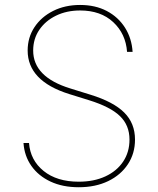

<svg xmlns="http://www.w3.org/2000/svg" viewBox="-20 -759 652 790"><path d="M502.8 -545.5Q497.5 -620 445.8 -668Q394.2 -715.9 309.7 -715.9Q254.3 -715.9 210.6 -694.6Q166.9 -673.3 141.7 -636.2Q116.5 -599.1 116.5 -551.1Q116.5 -441.8 269.9 -394.9L352.3 -369.3Q446.7 -340.2 491.1 -296Q535.5 -251.8 535.5 -184.7Q535.5 -127.8 506.4 -83.5Q477.3 -39.1 425.1 -13.8Q372.9 11.4 304 11.4Q237.6 11.4 187.9 -11.9Q138.1 -35.2 109.2 -76.2Q80.3 -117.2 76.7 -170.5H99.4Q104.8 -99.8 159.4 -55.6Q214.1 -11.4 304 -11.4Q366.5 -11.4 413.5 -33.2Q460.6 -55 486.7 -94.1Q512.8 -133.2 512.8 -184.7Q512.8 -243.3 473.7 -281.2Q434.7 -319.2 346.6 -346.6L264.2 -372.2Q93.8 -425.8 93.8 -551.1Q93.8 -604.8 121.8 -647.2Q149.9 -689.6 198.7 -714.1Q247.5 -738.6 309.7 -738.6Q372.2 -738.6 419.4 -713.8Q466.6 -688.9 494.3 -645.2Q522 -601.6 525.6 -545.5Z"/></svg>

Font: Inter UI Thin
Style: Regular
Weight: 100
Designer: Rasmus Andersson
Foundry: rsms
Version: 3.2;8d6f07862